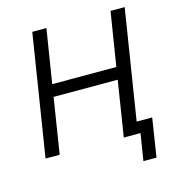

<svg xmlns="http://www.w3.org/2000/svg" viewBox="-123 -813 1002 1076"><g transform="rotate(-15 378.0 -274.5)"><path d="M576 156 601 0H507L518 -68H687L652 156ZM50 0 162 -705H244L194 -393H566L616 -705H698L586 0H504L555 -322H183L132 0Z"/></g></svg>

Font: Nunito Sans 10pt SemiCondensed
Style: Italic
Weight: 400
Width: 4
Italic angle: -9°
Designer: Vernon Adams
Foundry: Vernon Adams
Version: Version 3.101;gftools[0.9.27]